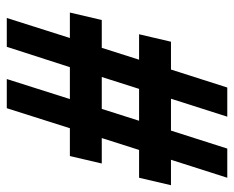

<svg xmlns="http://www.w3.org/2000/svg" viewBox="-82 -608 690 566"><g transform="rotate(90 263.0 -325.0)"><path d="M33 0H118L178 -186H272L213 0H299L358 -186H440L462 -280H387L422 -390H504L526 -484H451L504 -650H418L365 -484H271L324 -650H238L185 -484H103L81 -390H156L121 -280H39L17 -186H92ZM207 -280 242 -390H336L301 -280Z"/></g></svg>

Font: Source Sans Pro
Style: Bold Italic
Weight: 700
Italic angle: -11°
Designer: Paul D. Hunt
Foundry: Adobe Systems Incorporated
Version: Version 3.006;hotconv 1.0.111;makeotfexe 2.5.65597